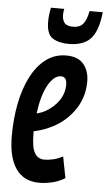

<svg xmlns="http://www.w3.org/2000/svg" viewBox="-54 -788 468 834"><g transform="rotate(5 180.0 -371.0)"><path d="M261 -20Q236 -4 206 3Q176 10 149 10Q82 10 47.5 -39.5Q13 -89 13 -182Q13 -257 26 -323.5Q39 -390 65 -441Q91 -492 129.5 -521.5Q168 -551 219 -551Q270 -551 294.5 -521.5Q319 -492 319 -446Q319 -373 277 -316Q235 -259 169 -231Q138 -217 106 -211Q106 -206 106 -200Q106 -140 120.5 -116Q135 -92 162 -92Q180 -92 200 -96.5Q220 -101 243 -113ZM204 -459Q173 -459 147.5 -413.5Q122 -368 112 -289Q133 -294 151 -304Q187 -325 208 -356Q229 -387 229 -424Q229 -444 222 -451.5Q215 -459 204 -459ZM224 -602Q180 -602 153.5 -619.5Q127 -637 127 -690Q127 -720 134 -752H192Q190 -744 189.5 -738Q189 -732 189 -725Q189 -704 199 -691Q209 -678 236 -678Q269 -678 283 -699Q297 -720 302 -752H360Q351 -669 319.5 -635.5Q288 -602 224 -602Z"/></g></svg>

Font: Georama ExtraCondensed SemiBold
Style: Italic
Weight: 600
Width: 2
Italic angle: -9°
Designer: Jean-Baptiste Levee
Foundry: Production Type
Version: Version 1.000